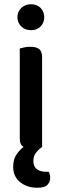

<svg xmlns="http://www.w3.org/2000/svg" viewBox="-20 -693 292 903"><path d="M178 -2Q177 -2 177 -1Q161 10 149 25.5Q137 41 137 64Q137 90 153 102.5Q169 115 198 115H210Q216 129 216 143Q216 163 203 176.5Q190 190 155 190Q108 190 75 164Q42 138 42 91Q42 57 57 34.5Q72 12 91 -2Q73 -12 73 -42V-465Q81 -467 93.5 -470Q106 -473 122 -473Q151 -473 164.5 -462Q178 -451 178 -424ZM62 -612Q62 -638 80 -655.5Q98 -673 126 -673Q154 -673 171 -655.5Q188 -638 188 -612Q188 -586 171 -568.5Q154 -551 126 -551Q98 -551 80 -568.5Q62 -586 62 -612Z"/></svg>

Font: Baloo Chettan 2 Medium
Style: Regular
Weight: 500
Designer: Maithili Shingre, Unnati Kotecha and Ek Type
Foundry: Ek Type
Version: Version 1.640;hotconv 1.0.111;makeotfexe 2.5.65597; ttfautoh